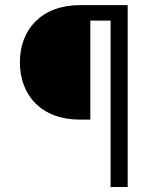

<svg xmlns="http://www.w3.org/2000/svg" viewBox="-20 -748 627 768"><path d="M422.4 0H490.7V-727.5H300.3C145 -727.5 59.6 -629.4 59.6 -499C59.6 -366.7 145 -269.5 300.3 -269.5H341.3V-665.5H422.4Z"/></svg>

Font: Raveo Light
Style: Regular
Weight: 300
Designer: Jakub Foglar, Rasmus Andersson (Inter)
Foundry: Jakubfoglar.com
Version: Version 1.100;Glyphs 3.2.3 (3260)